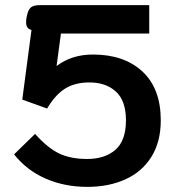

<svg xmlns="http://www.w3.org/2000/svg" viewBox="-20 -720 683 750"><path d="M35 -117 117 -197Q166 -142 211 -120.5Q256 -99 320 -99Q390 -99 431 -135Q472 -171 472 -250Q472 -326 433 -362Q394 -398 329 -398Q273 -398 234.5 -374Q196 -350 164 -296L67 -331L103 -603Q92 -606 87 -613Q82 -620 82 -633Q82 -645 84 -653Q89 -681 100 -690.5Q111 -700 136 -700H563V-589H218L201 -462Q260 -507 343 -507Q465 -507 536.5 -440.5Q608 -374 608 -250Q608 -166 571.5 -107.5Q535 -49 470 -19.5Q405 10 321 10Q232 10 158 -22.5Q84 -55 35 -117Z"/></svg>

Font: Niramit
Style: Bold
Weight: 700
Designer: Katatrad Aksorn Co.,Ltd.
Foundry: Cadson Demak Co.,Ltd.
Version: Version 1.001; ttfautohint (v1.6)